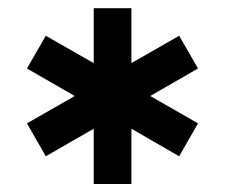

<svg xmlns="http://www.w3.org/2000/svg" viewBox="-20 -717 554 473"><path d="M210.9 -263.7V-399.9L92.8 -332L46.4 -413.1L164.1 -480.5L46.4 -548.3L92.8 -628.9L210.9 -561.5V-696.8H303.7V-561.5L421.4 -628.9L467.8 -548.3L350.1 -480.5L467.8 -413.1L421.4 -332L303.7 -399.9V-263.7Z"/></svg>

Font: Basically A Sans Serif Medium
Style: Regular
Weight: 500
Designer: Hyung-Suk Kim
Foundry: Mental Design
Version: 1.000